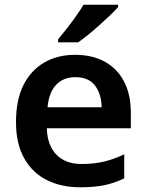

<svg xmlns="http://www.w3.org/2000/svg" viewBox="-20 -786 622 816"><path d="M299 -553Q373 -553 426 -523.5Q479 -494 507.5 -439Q536 -384 536 -307V-241H179Q181 -169 219.5 -129Q258 -89 327 -89Q379 -89 421 -99Q463 -109 508 -130V-28Q467 -8 424 1Q381 10 321 10Q241 10 179.5 -20.5Q118 -51 83 -113Q48 -175 48 -267Q48 -361 79.5 -424Q111 -487 167.5 -520Q224 -553 299 -553ZM300 -458Q250 -458 219 -426Q188 -394 182 -330H412Q411 -386 384 -422Q357 -458 300 -458ZM482 -756Q470 -742 449 -722Q428 -702 403.5 -680Q379 -658 355 -638.5Q331 -619 312 -606H227V-619Q243 -638 263 -663.5Q283 -689 302.5 -716.5Q322 -744 335 -766H482Z"/></svg>

Font: Noto Sans Adlam Unjoined SemiBold
Style: Regular
Weight: 600
Version: Version 3.001